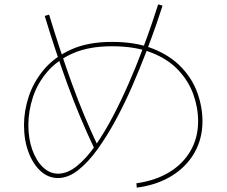

<svg xmlns="http://www.w3.org/2000/svg" viewBox="-20 -823 1040 880"><path d="M607 37 605 17Q692 5 755.5 -33.5Q819 -72 853.5 -132Q888 -192 888 -267Q888 -330 866 -391Q844 -452 797 -502Q750 -552 675 -581.5Q600 -611 493 -611Q388 -611 315 -579Q242 -547 196.5 -493.5Q151 -440 130.5 -376.5Q110 -313 110 -250Q110 -187 128 -136.5Q146 -86 177 -56.5Q208 -27 246 -27Q289 -27 332.5 -62Q376 -97 417.5 -156.5Q459 -216 497.5 -289.5Q536 -363 570 -441Q604 -519 631 -590.5Q658 -662 677 -718Q696 -774 705 -803L725 -797Q716 -768 696.5 -711.5Q677 -655 649 -582Q621 -509 586.5 -429.5Q552 -350 511.5 -275Q471 -200 427.5 -139.5Q384 -79 338 -43Q292 -7 246 -7Q201 -7 166 -39Q131 -71 110.5 -126Q90 -181 90 -250Q90 -315 112 -381.5Q134 -448 182 -505Q230 -562 307 -596.5Q384 -631 493 -631Q604 -631 683 -599Q762 -567 812 -514Q862 -461 885 -396.5Q908 -332 908 -267Q908 -187 871 -122.5Q834 -58 766.5 -16.5Q699 25 607 37ZM413 -141Q346 -281 290 -434.5Q234 -588 185 -750L205 -756Q254 -594 309 -441.5Q364 -289 431 -149Z"/></svg>

Font: Murecho Thin
Style: Regular
Weight: 100
Designer: Neil Summerour
Foundry: Positype
Version: Version 1.010